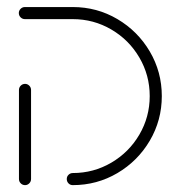

<svg xmlns="http://www.w3.org/2000/svg" viewBox="-20 -539 519 559"><path d="M53 -294.8Q60 -294.8 65.2 -289.6Q70.4 -284.4 70.4 -277V-17.8Q70.4 -10.4 65.2 -5.2Q60 0 53 0Q45.6 0 40.4 -5.2Q35.2 -10.4 35.2 -17.8V-277Q35.2 -284.4 40.4 -289.6Q45.6 -294.8 53 -294.8ZM174.4 -17.8Q174.4 -25.2 179.6 -30.2Q184.8 -35.2 191.9 -35.2Q252.6 -35.2 304.1 -65.4Q355.6 -95.6 385.7 -147Q415.9 -198.5 415.9 -259.3Q415.9 -320 385.7 -371.5Q355.6 -423 304.1 -453.1Q252.6 -483.3 191.9 -483.3H52.6Q45.2 -483.3 40 -488.5Q34.8 -493.7 34.8 -501.1Q34.8 -508.1 40 -513.3Q45.2 -518.5 52.6 -518.5H191.9Q262.2 -518.5 321.7 -483.5Q381.1 -448.5 416.1 -389.1Q451.1 -329.6 451.1 -259.3Q451.1 -188.9 416.1 -129.4Q381.1 -70 321.7 -35Q262.2 0 191.9 0Q184.4 0 179.4 -5.2Q174.4 -10.4 174.4 -17.8Z"/></svg>

Font: 26F Galaxy Sans Light
Style: Regular
Weight: 300
Designer: C₂₉H₂₅N₃O₅
Version: Version 1.100